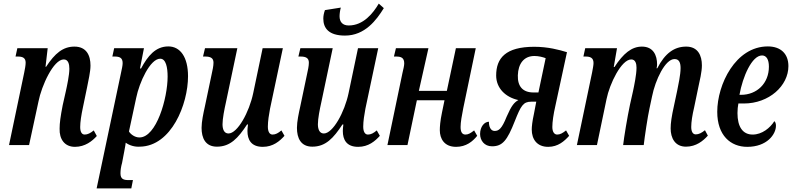

<svg xmlns="http://www.w3.org/2000/svg" viewBox="-20 -803 4385 1063"><path d="M395 10C451 10 491 -22 516 -50L499 -81C481 -66 465 -58 449 -58C432 -58 424 -74 424 -100C424 -127 430 -166 439 -208L462 -319C469 -356 481 -405 481 -440C481 -496 459 -545 392 -545C329 -545 284 -508 235 -433H232L244 -536H76L66 -490H78C105 -490 122 -483 122 -456C122 -441 118 -421 114 -401L30 0H141L193 -241C210 -328 276 -474 333 -474C359 -474 364 -446 364 -422C364 -388 351 -327 345 -300L327 -220C315 -158 310 -122 310 -91C308 -32 338 10 395 10Z M515 240H707L716 194H692C665 194 647 189 647 157C647 138 650 120 656 98L668 35C673 13 676 -13 676 -13C698 3 727 11 755 9C929 6 1021 -226 1021 -381C1021 -487 978 -546 912 -546C841 -546 798 -493 761 -424H755L777 -536H612L602 -490H615C642 -490 659 -483 659 -454C659 -440 655 -423 649 -395ZM752 -42C726 -42 703 -60 694 -75L734 -261C751 -346 811 -478 867 -478C899 -478 908 -429 908 -379C908 -259 846 -42 752 -42Z M1435 10C1492 10 1529 -22 1555 -51L1538 -81C1520 -66 1506 -58 1489 -58C1473 -58 1463 -73 1463 -102C1463 -132 1469 -169 1475 -201L1546 -536H1434L1382 -288C1360 -182 1295 -64 1245 -64C1221 -64 1212 -87 1212 -115C1212 -146 1222 -197 1231 -237L1294 -536H1115L1104 -490H1116C1148 -490 1162 -480 1162 -456C1162 -438 1157 -415 1151 -388L1114 -212C1106 -176 1096 -130 1096 -95C1096 -39 1117 9 1181 9C1255 9 1298 -38 1348 -114H1353C1351 -98 1350 -87 1350 -78C1350 -30 1370 10 1435 10Z M1890 -606C2001 -606 2065 -693 2105 -758L2077 -783C2046 -730 1992 -662 1911 -662C1877 -662 1860 -681 1860 -713C1860 -727 1863 -748 1867 -761L1779 -747C1773 -730 1770 -715 1770 -700C1770 -648 1799 -606 1890 -606ZM1963 10C2020 10 2057 -22 2083 -51L2066 -81C2048 -66 2034 -58 2017 -58C2001 -58 1991 -73 1991 -102C1991 -132 1997 -169 2003 -201L2074 -536H1962L1910 -288C1888 -182 1823 -64 1773 -64C1749 -64 1740 -87 1740 -115C1740 -146 1750 -197 1759 -237L1822 -536H1643L1632 -490H1644C1676 -490 1690 -480 1690 -456C1690 -438 1685 -415 1679 -388L1642 -212C1634 -176 1624 -130 1624 -95C1624 -39 1645 9 1709 9C1783 9 1826 -38 1876 -114H1881C1879 -98 1878 -87 1878 -78C1878 -30 1898 10 1963 10Z M2505 10C2561 10 2597 -20 2622 -51L2605 -81C2586 -66 2573 -58 2557 -58C2538 -58 2530 -73 2530 -100C2530 -127 2537 -164 2545 -205L2614 -536H2504L2454 -300H2299L2352 -536H2172L2161 -490H2173C2201 -490 2218 -483 2218 -452C2218 -439 2213 -420 2208 -398L2125 0H2236L2288 -248H2441L2427 -180C2417 -132 2415 -101 2415 -82C2415 -36 2439 10 2505 10Z M3015 10C3070 10 3105 -22 3131 -51L3114 -81C3095 -66 3081 -58 3065 -58C3048 -58 3038 -74 3038 -100C3038 -128 3044 -170 3055 -218L3119 -514C3077 -527 3014 -544 2938 -544C2779 -544 2727 -481 2727 -385C2727 -314 2780 -264 2850 -249C2827 -236 2812 -219 2785 -157C2758 -89 2741 -78 2718 -78C2695 -78 2686 -106 2687 -129C2662 -129 2638 -102 2638 -61C2638 -26 2661 7 2704 7C2762 7 2788 -25 2830 -132C2864 -218 2877 -240 2921 -240H2949L2936 -172C2927 -132 2924 -101 2924 -86C2924 -32 2953 10 3015 10ZM2934 -291C2874 -291 2845 -325 2847 -386C2849 -451 2881 -493 2939 -493C2962 -493 2985 -487 3001 -481L2961 -291Z M3778 9C3834 9 3873 -23 3899 -52L3883 -82C3864 -67 3849 -59 3832 -59C3816 -59 3807 -74 3807 -100C3807 -128 3813 -166 3823 -208L3846 -319C3854 -356 3866 -405 3866 -441C3866 -496 3844 -545 3779 -545C3714 -545 3662 -509 3619 -425H3615C3617 -432 3618 -440 3618 -446C3618 -497 3597 -545 3534 -545C3477 -545 3431 -507 3382 -432H3378L3396 -536H3220L3210 -490H3222C3248 -490 3266 -483 3266 -454C3266 -442 3262 -422 3258 -401L3174 0H3285L3338 -254C3355 -339 3420 -474 3475 -474C3499 -474 3504 -449 3504 -428C3504 -389 3491 -329 3485 -300L3468 -224C3453 -154 3435 -44 3430 0H3544C3549 -44 3566 -159 3576 -203L3590 -269C3608 -360 3663 -477 3715 -476C3741 -476 3748 -454 3748 -426C3748 -388 3735 -331 3729 -300L3712 -220C3698 -158 3693 -121 3693 -92C3693 -39 3717 9 3778 9Z M4117 10C4226 10 4276 -59 4276 -107C4276 -118 4273 -128 4267 -132C4244 -95 4199 -58 4147 -58C4092 -58 4063 -101 4063 -177C4063 -195 4065 -216 4068 -230H4098C4238 -230 4345 -328 4345 -437C4345 -505 4303 -546 4231 -546C4052 -546 3951 -335 3951 -184C3951 -53 4025 10 4117 10ZM4074 -278C4092 -379 4143 -496 4199 -496C4223 -496 4237 -474 4237 -434C4237 -341 4170 -278 4083 -278Z"/></svg>

Font: Noto Serif Condensed Semi
Style: Italic
Weight: 600
Width: 3
Italic angle: -12°
Designer: Monotype Design Team
Foundry: Monotype Imaging Inc.
Version: Version 1.901